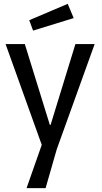

<svg xmlns="http://www.w3.org/2000/svg" viewBox="-20 -812 528 998"><path d="M118 166 197 -59 9 -583H109L239 -163H243L372 -583H472L275 -36L217 166ZM152 -653 132 -707 332 -792 363 -718Z"/></svg>

Font: Ruda Medium
Style: Regular
Weight: 500
Version: Version 2.001